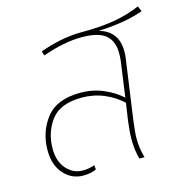

<svg xmlns="http://www.w3.org/2000/svg" viewBox="-95 -698 766 796"><g transform="rotate(-15 288.0 -300.5)"><path d="M464 -444Q464 -427 461 -409L426 -160Q419 -108 419 -81Q419 -41 431 1H409Q398 -38 398 -83Q398 -117 404 -162L415 -237Q382 -268 338 -286.5Q294 -305 243 -305Q150 -305 111 -253Q72 -201 72 -131Q72 -77 100.5 -44.5Q129 -12 170 -12Q199 -12 221 -21L223 -2Q199 9 167 9Q117 9 83.5 -29Q50 -67 50 -130Q50 -209 95.5 -267.5Q141 -326 243 -326Q295 -326 341 -306.5Q387 -287 418 -258L439 -409Q441 -421 441 -443Q441 -495 410 -521Q379 -547 307 -547Q233 -547 139 -514L133 -533Q226 -566 305 -567Q403 -567 461.5 -578.5Q520 -590 566 -610L576 -587Q501 -559 383 -554Q464 -532 464 -444Z"/></g></svg>

Font: FiraGO Thin
Style: Italic
Weight: 100
Italic angle: -8°
Designer: bBox Type GmbH
Foundry: bBox Type GmbH
Version: Version 1.001